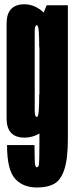

<svg xmlns="http://www.w3.org/2000/svg" viewBox="-20 -624 338 874"><path d="M148 229.5Q197.5 229.5 227.5 212.2Q257.5 195 273.2 146.5Q289 98 289 6.5V-600H192.5L159.5 -520.5V7Q159.5 112.5 157 125Q154.5 137.5 148.5 137.5Q143.5 137.5 140.8 129.2Q138 121 138 97.8Q138 74.5 137 36.5H12Q12 148 48 188.8Q84 229.5 148 229.5ZM91.5 2.5Q138.5 2.5 180.8 -30.8Q223 -64 223 -145L158.5 -195Q158.5 -141.5 156.2 -116.5Q154 -91.5 147 -91.5Q138 -91.5 138 -123.5Q138 -155.5 138 -301Q138 -445 138 -477.2Q138 -509.5 147 -509.5Q154 -509.5 156.2 -484.8Q158.5 -460 158.5 -408L221.5 -448.5Q221.5 -528 180 -566.2Q138.5 -604.5 91.5 -604.5Q10 -604.5 10 -516.8Q10 -429 10 -301Q10 -173 10 -85.2Q10 2.5 91.5 2.5Z"/></svg>

Font: Anybody UltraCondensed
Style: Bold
Weight: 700
Width: 1
Version: Version 1.113;gftools[0.9.25]